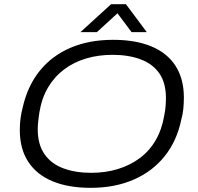

<svg xmlns="http://www.w3.org/2000/svg" viewBox="-20 -889 949 921"><path d="M415 12Q308 12 232 -19.5Q156 -51 115.5 -113Q75 -175 75 -265Q75 -294 78.5 -321Q82 -348 89 -374Q112 -476 170 -548.5Q228 -621 317.5 -659.5Q407 -698 523 -698Q630 -698 706 -666.5Q782 -635 822 -573Q862 -511 862 -421Q862 -394 859.5 -368Q857 -342 850 -317Q829 -214 770.5 -140.5Q712 -67 621.5 -27.5Q531 12 415 12ZM417 -60Q486 -60 545 -78Q604 -96 650.5 -130.5Q697 -165 727 -217Q757 -269 768 -336Q771 -350 772.5 -361.5Q774 -373 774.5 -382.5Q775 -392 775.5 -401Q776 -410 776 -418Q776 -492 744 -537.5Q712 -583 654 -604.5Q596 -626 520 -626Q452 -626 393 -608.5Q334 -591 287.5 -556Q241 -521 210.5 -469.5Q180 -418 169 -350Q167 -337 165.5 -325Q164 -313 163 -303.5Q162 -294 161.5 -285.5Q161 -277 161 -269Q161 -196 193.5 -149.5Q226 -103 284 -81.5Q342 -60 417 -60ZM366 -735 513 -869H584L684 -735H611L528 -846H566L445 -735Z"/></svg>

Font: Archivo SemiExpanded Light
Style: Italic
Weight: 300
Width: 6
Italic angle: -10°
Designer: Hector Gatti
Foundry: Omnibus-Type
Version: Version 2.001